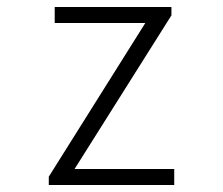

<svg xmlns="http://www.w3.org/2000/svg" viewBox="-20 -531 640 551"><path d="M120 0V-24L397 -465H137V-511H472V-487L194 -46H480V0Z"/></svg>

Font: Chivo Mono Thin
Style: Regular
Weight: 250
Designer: Hector Gatti
Foundry: Omnibus-Type
Version: Version 1.008